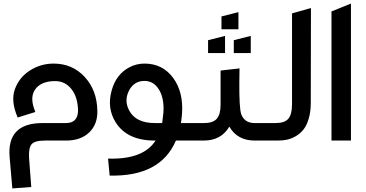

<svg xmlns="http://www.w3.org/2000/svg" viewBox="-20 -787 2050 1075"><path d="M349 -98Q415 -98 417 -166Q416 -242 380.5 -287.5Q345 -333 289 -333Q210 -333 177 -286.5Q144 -240 178 -160L79 -129Q39 -221 63.5 -288Q88 -355 148.5 -393Q209 -431 280 -431Q385 -431 454 -356.5Q523 -282 525 -167Q527 -91 479.5 -45.5Q432 0 350 0H231Q172 0 155.5 22.5Q139 45 143 101L155 260L49 268L34 94Q17 -98 218 -98Z M585 101Q783 107 851 0H846Q691 0 627 -103Q578 -182 605 -280Q630 -371 704 -410Q743 -431 789 -431Q890 -431 949 -351.5Q1008 -272 999 -149Q997 -124 993 -98H1100V0H965Q878 203 594 196ZM789 -334Q730 -334 702 -279Q674 -224 703 -169Q740 -98 847 -98H888Q891 -120 895 -157Q900 -237 870 -285.5Q840 -334 789 -334Z M1321 -404Q1321 -376 1320 -325Q1319 -187 1330 -149Q1348 -99 1404 -98H1499V0H1406Q1309 0 1264 -78Q1218 0 1121 0H1027V-98H1123Q1173 -98 1194 -122.5Q1215 -147 1215 -200V-392ZM1145 -490V-562L1240 -586V-490ZM1220 -623V-695L1315 -719V-623ZM1289 -490V-562L1384 -586V-490Z M1720 -211Q1720 -161 1708.5 -122.5Q1697 -84 1679 -61.5Q1661 -39 1636 -24.5Q1611 -10 1587 -5Q1563 0 1536 0H1427V-98H1523Q1574 -98 1594.5 -122.5Q1615 -147 1615 -202V-712L1721 -742Z M1836 -723 1945 -767V0H1836Z"/></svg>

Font: LT Superior Semi-bold
Style: Regular
Weight: 600
Designer: Daniel Lyons
Foundry: LyonsType
Version: Version 1.0